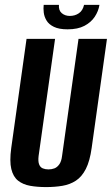

<svg xmlns="http://www.w3.org/2000/svg" viewBox="-20 -749 455 781"><path d="M167.5 12Q131.7 12 102.6 6.8Q73.5 1.6 53.6 -14.1Q33.7 -29.8 26 -61.5Q18.4 -93.1 25.7 -146.8L88 -591H204L137 -114.4Q134.4 -92.5 139.1 -80.5Q143.7 -68.4 154.1 -64.1Q164.4 -59.9 177 -59.9Q190 -59.9 201.3 -64.1Q212.6 -68.4 221.2 -80.5Q229.8 -92.5 232.4 -114.4L299.4 -591H415.1L352.9 -147.5Q345.5 -93.8 329.2 -61.8Q312.8 -29.8 288.7 -14.1Q264.6 1.6 234 6.8Q203.4 12 167.5 12ZM254.9 -629.7Q220 -629.7 199.3 -639.8Q178.7 -649.8 169.4 -665.4Q160 -681 158 -698Q156 -715.1 157.7 -729.1H219.7Q218 -706.7 231.2 -695.5Q244.5 -684.2 264 -684.2Q284.8 -684.2 300.7 -695Q316.6 -705.7 321.9 -729.1H384.5Q380.5 -703.6 365.4 -680.8Q350.4 -658.1 323.4 -643.9Q296.4 -629.7 254.9 -629.7Z"/></svg>

Font: Alumni Sans Thin
Style: Italic
Weight: 100
Italic angle: -8°
Designer: Robert E. Leuschke
Foundry: Robert E. Leuschke
Version: Version 1.016